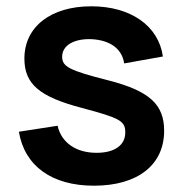

<svg xmlns="http://www.w3.org/2000/svg" viewBox="-20 -575 582 610"><path d="M278.5 15C417.5 15 501.5 -51 501.5 -159.5C501.5 -243.5 454.5 -286 325 -319.5C198.5 -351.5 177.5 -363.5 177.5 -395C177.5 -431 215.5 -453 272 -450.5C330.5 -447 368 -419.5 374.5 -373.5L497.5 -395.5C484 -492.5 396 -555 270 -555C141.5 -555 57.5 -490 57.5 -389C57.5 -308 105 -267.5 240.5 -232C362.5 -199.5 378 -190.5 378 -154C378 -114 344.5 -89.5 287 -89.5C221 -89.5 175 -122 163 -175.5L40 -156.5C58 -47.5 145 15 278.5 15Z"/></svg>

Font: Hauora
Style: Bold
Weight: 700
Designer: Wayne Shih
Foundry: WCYS
Version: Version 1.001;hotconv 1.0.109;makeotfexe 2.5.65596